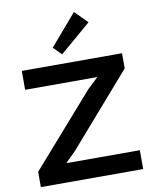

<svg xmlns="http://www.w3.org/2000/svg" viewBox="-116 -1234 1068 1321"><g transform="rotate(-10 417.5 -573.5)"><path d="M774.9 -131.8V0H60.1V-106.9L499 -606.9L571.8 -675.8V-678.2H69.8V-810.1H770V-704.1L334 -204.1L263.2 -133.8V-131.8ZM493.2 -1147 580.1 -1060.1 362.8 -874 307.1 -930.2Z"/></g></svg>

Font: Sinkin Sans 600 SemiBold
Style: Regular
Weight: 600
Designer: Keith Bates
Foundry: K-Type
Version: Sinkin Sans (version 1.0)  by Keith Bates   •   © 2014   www